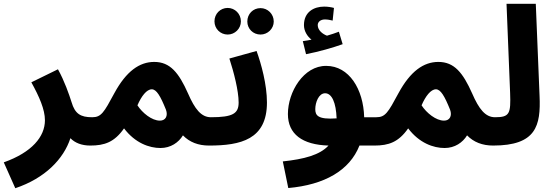

<svg xmlns="http://www.w3.org/2000/svg" viewBox="-56 -766 2932 1017"><path d="M422 5C477 5 507 -26 507 -72C507 -112 484 -145 432 -145C371 -145 341 -163 323 -225C310 -266 285 -338 251 -399L110 -330C152 -254 182 -186 182 -129C182 -42 113 41 -36 94L25 231C183 178 281 76 317 -34C341 -9 377 5 422 5Z M1051 5C1105 5 1136 -27 1136 -72C1136 -112 1113 -145 1061 -145C1010 -145 976 -188 940 -271C891 -381 845 -438 761 -438C683 -438 613 -389 550 -273C494 -169 480 -145 432 -145L422 5C498 5 550 -13 601 -86C660 -8 735 18 794 18C848 18 890 -11 913 -49C948 -13 994 5 1051 5ZM672 -208C693 -257 721 -293 748 -293C773 -293 794 -257 823 -185C835 -152 821 -127 791 -127C748 -127 698 -168 672 -208Z M1150 -583C1188 -583 1220 -614 1220 -653C1220 -693 1188 -724 1150 -724C1111 -724 1080 -693 1080 -653C1080 -614 1111 -583 1150 -583ZM1324 -583C1362 -583 1394 -614 1394 -652C1394 -692 1362 -723 1324 -723C1284 -723 1254 -692 1254 -652C1254 -614 1284 -583 1324 -583ZM1051 5C1219 5 1358 -27 1358 -223C1358 -318 1328 -427 1303 -496L1159 -456C1182 -385 1208 -286 1208 -223C1208 -165 1178 -145 1061 -145Z M1759 -532 1739 -598C1719 -590 1699 -584 1676 -577C1654 -585 1627 -605 1627 -633C1627 -650 1642 -663 1665 -663C1680 -663 1693 -660 1706 -657L1713 -724C1699 -728 1680 -731 1661 -731C1607 -731 1554 -703 1554 -633C1554 -601 1572 -573 1594 -556C1582 -553 1568 -551 1548 -548L1565 -479C1633 -492 1709 -514 1759 -532ZM1927 5C1984 5 2012 -25 2012 -72C2012 -112 1989 -145 1937 -145H1873C1869 -294 1793 -417 1672 -417C1552 -418 1469 -279 1469 -162C1469 -56 1545 1 1684 5C1638 55 1555 77 1442 89L1471 230C1663 213 1796 137 1848 5ZM1614 -188C1614 -223 1632 -272 1666 -272C1702 -272 1724 -222 1727 -139C1627 -132 1614 -155 1614 -188Z M2556 5C2610 5 2641 -27 2641 -72C2641 -112 2618 -145 2566 -145C2515 -145 2481 -188 2445 -271C2396 -381 2350 -438 2266 -438C2188 -438 2118 -389 2055 -273C1999 -169 1985 -145 1937 -145L1927 5C2003 5 2055 -13 2106 -86C2165 -8 2240 18 2299 18C2353 18 2395 -11 2418 -49C2453 -13 2499 5 2556 5ZM2177 -208C2198 -257 2226 -293 2253 -293C2278 -293 2299 -257 2328 -185C2340 -152 2326 -127 2296 -127C2253 -127 2203 -168 2177 -208Z M2556 5C2784 5 2809 -100 2802 -258L2782 -746H2627L2646 -274C2650 -164 2644 -145 2566 -145Z"/></svg>

Font: Noto Sans Arabic UI SemiCondensed Extra
Style: Regular
Weight: 800
Width: 4
Designer: Nadine Chahine - Monotype Design Team
Foundry: Monotype Imaging Inc.
Version: Version 1.900